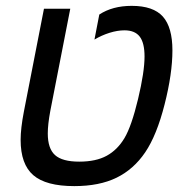

<svg xmlns="http://www.w3.org/2000/svg" viewBox="-20 -629 640 659"><path d="M234.9 9.8Q137.7 9.8 94.2 -27.8Q50.8 -65.4 50.8 -148.9Q50.8 -188 62 -246.1L130.9 -599.1H221.2L152.8 -249Q144 -202.1 144 -170.9Q144 -119.1 168.9 -96.7Q193.8 -74.2 252 -74.2Q309.6 -74.2 346.4 -94.5Q383.3 -114.7 407.5 -155.5Q431.6 -196.3 453.9 -289.3Q476.1 -382.3 476.1 -435.1Q476.1 -481.9 459.5 -503.4Q442.9 -524.9 407.2 -524.9Q383.3 -524.9 356 -516.4Q328.6 -507.8 304.2 -493.2L320.8 -579.1Q366.2 -608.9 432.1 -608.9Q506.3 -608.9 539.1 -572Q571.8 -535.2 571.8 -456.1Q571.8 -376 544.9 -270.5Q518.1 -165 478.5 -106.4Q439 -47.9 379.9 -19Q320.8 9.8 234.9 9.8Z"/></svg>

Font: Cousine
Style: Italic
Weight: 400
Italic angle: -12°
Monospace: yes
Designer: Steve Matteson
Foundry: Monotype Imaging Inc.
Version: Version 1.21